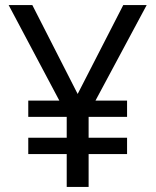

<svg xmlns="http://www.w3.org/2000/svg" viewBox="-20 -734 612 754"><path d="M285 -365 464 -714H556L355 -339H479V-275H328V-193H479V-129H328V0H242V-129H91V-193H242V-275H91V-339H213L14 -714H107Z"/></svg>

Font: Noto Sans Hebrew Droid SemiBold
Style: Regular
Weight: 600
Designer: Monotype Design Team
Foundry: Monotype Imaging Inc.
Version: Version 1.100; ttfautohint (v1.8.4.7-5d5b)